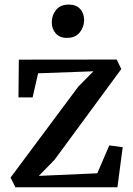

<svg xmlns="http://www.w3.org/2000/svg" viewBox="-20 -796 566 816"><path d="M377 -493 142 -484.5 118.5 -382H58.5L60 -542.5L476 -543L495.5 -502.5L211.5 -116.5L145 -48.5L393.5 -59.5L444.5 -178L501.5 -170.5L479 0H45.5L25 -41.5L312.5 -427.5ZM264 -635Q233.5 -635 216.8 -654.2Q200 -673.5 200 -701Q200 -731.5 218.5 -754Q237 -776.5 272 -776.5H273Q304 -776.5 320.8 -757.8Q337.5 -739 337.5 -711.5Q337.5 -681 318.8 -658Q300 -635 265 -635Z"/></svg>

Font: Merriweather 48pt Medium
Style: Regular
Weight: 500
Version: Version 2.100